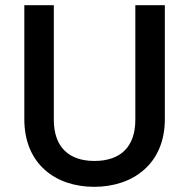

<svg xmlns="http://www.w3.org/2000/svg" viewBox="-20 -715 730 742"><path d="M74 -254C74 -82 194 7 344 7C494 7 617 -82 617 -254V-695H503V-252C503 -147 445 -93 345 -93C246 -93 188 -147 188 -252V-695H74Z"/></svg>

Font: Poppins Medium
Style: Regular
Weight: 500
Designer: Ninad Kale (Devanagari), Jonny Pinhorn (Latin)
Foundry: Indian Type Foundry
Version: 4.004